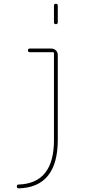

<svg xmlns="http://www.w3.org/2000/svg" viewBox="-20 -780 540 1030"><path d="M269.5 -660.2V-750Q269.5 -759.8 279.8 -759.8Q290 -759.8 290 -750V-660.2Q290 -650.4 279.8 -650.4Q269.5 -650.4 269.5 -660.2ZM80.1 230.5Q70.3 230.5 70.3 220.2Q70.3 210 79.1 210Q270.5 204.1 269.5 -30.3V-495.1Q269.5 -500 264.6 -500H139.6Q129.9 -500 129.9 -509.8Q129.9 -519.5 139.6 -519.5H254.9Q269.5 -519.5 279.8 -509.8Q290 -500 290 -485.4V-30.3Q290 224.6 80.1 230.5Z"/></svg>

Font: Rounded-X Mgen+ 1mn thin
Style: Regular
Weight: 100
Designer: [Source Han Sans]
Ryoko NISHIZUKA  (kana & ideographs); Paul D. Hunt (Latin, Greek & Cyrillic); Wenlong ZHANG  (bopomofo
Version: Version 1.059.20150602